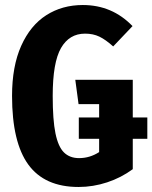

<svg xmlns="http://www.w3.org/2000/svg" viewBox="-20 -729 607 765"><path d="M567 -176H509V-55Q463 -21 407 -2.5Q351 16 293 16Q158 16 93 -73Q28 -162 28 -347Q28 -465 64.5 -546.5Q101 -628 164.5 -668.5Q228 -709 310 -709Q427 -709 508 -625L431 -544Q401 -571 376 -583Q351 -595 319 -595Q256 -595 223 -537.5Q190 -480 190 -347Q190 -251 201 -197.5Q212 -144 235 -121.5Q258 -99 295 -99Q338 -99 375 -123V-176H294V-261H375V-314H293L280 -411H509V-261H567Z"/></svg>

Font: Fira Sans Extra Condensed
Style: Bold
Weight: 700
Width: 1
Designer: Carrois Corporate & Edenspiekermann AG
Foundry: Carrois Corporate GbR & Edenspiekermann AG
Version: Version 4.203